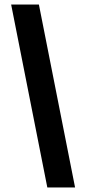

<svg xmlns="http://www.w3.org/2000/svg" viewBox="-20 -772 401 844"><path d="M29 -752H151L310 52H188Z"/></svg>

Font: Pathway Extreme SemiCondensed Black
Style: Regular
Weight: 900
Width: 4
Version: Version 1.001;gftools[0.9.26]